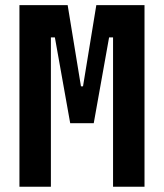

<svg xmlns="http://www.w3.org/2000/svg" viewBox="-20 -713 626 733"><path d="M54.2 0V-693.4H238.3L289.1 -383.3H296.9L347.7 -693.4H531.7V0H411.6V-570.3H396.5L337.9 -242.7H248L189.5 -570.3H174.3V0Z"/></svg>

Font: Cascadia Code NF
Style: Bold
Weight: 700
Monospace: yes
Designer: Aaron Bell
Foundry: Saja Typeworks
Version: Version 2404.023; ttfautohint (v1.8.4)